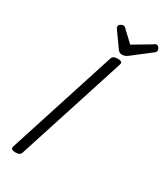

<svg xmlns="http://www.w3.org/2000/svg" viewBox="-307 -1401 1300 1526"><g transform="rotate(30 342.5 -638.0)"><path d="M110 14Q88 14 77.5 7Q67 0 71 -16L391 -1011Q396 -1025 408.5 -1031.5Q421 -1038 443 -1038Q466 -1038 476 -1031Q486 -1024 481 -1008L161 -14Q157 0 145 7Q133 14 110 14ZM654 -1290Q666 -1290 675.5 -1278Q685 -1266 685 -1255Q685 -1245 682 -1240Q679 -1235 674 -1231L511 -1105Q496 -1093 482.5 -1087.5Q469 -1082 453 -1082Q440 -1082 429.5 -1089Q419 -1096 411 -1109L318 -1239Q313 -1246 312 -1251.5Q311 -1257 311 -1261Q311 -1273 325.5 -1281.5Q340 -1290 350 -1290Q360 -1290 365 -1285Q370 -1280 377 -1274L472 -1184L625 -1275Q631 -1279 638.5 -1284.5Q646 -1290 654 -1290Z"/></g></svg>

Font: Playwrite IN
Style: Regular
Weight: 400
Designer: Veronika Burian, José Scaglione
Foundry: TypeTogether
Version: Version 1.002